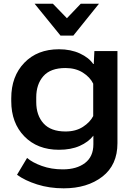

<svg xmlns="http://www.w3.org/2000/svg" viewBox="-20 -791 715 1024"><path d="M70.8 141.1Q112.8 171.9 178 192.6Q243.2 213.4 319.8 213.4Q445.3 213.4 525.9 151.1Q606.4 88.9 606.4 -27.3V-518.6H483.4L480 -449.7H477.1Q454.6 -483.4 406 -505.9Q357.4 -528.3 294.4 -528.3Q179.2 -528.3 109.6 -456.1Q40 -383.8 40 -267.1V-252Q40 -135.3 109.9 -63.7Q179.7 7.8 294.4 7.8Q358.4 7.8 404.8 -12.7Q451.2 -33.2 478 -67.4V-21.5Q478 44.4 433.3 78.4Q388.7 112.3 314.9 112.3Q253.9 112.3 203.1 94Q152.3 75.7 124.5 51.3ZM173.3 -247.1V-271.5Q173.3 -341.8 211.4 -385Q249.5 -428.2 329.1 -428.2Q383.3 -428.2 421.9 -403.8Q460.4 -379.4 477.1 -344.7V-171.9Q460.4 -139.2 422.4 -114.5Q384.3 -89.8 329.6 -89.8Q251 -89.8 212.2 -132.8Q173.3 -175.8 173.3 -247.1ZM302.7 -601.1H371.1L507.8 -771H410.6L336.9 -693.8L262.2 -771H164.6Z"/></svg>

Font: Roboto Flex
Style: wght 600 wdth 140 opsz 13.0 GRAD 0.00 slnt 0.00 XTRA 468 XOPQ 96 YOPQ 79 YTLC 514 YTUC 712 YTAS 750 YTDE -203.00 YTFI 738
Weight: 600
Width: 8
Designer: Berlow after Robertson
Foundry: Google
Version: Version 3.100